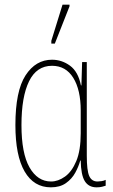

<svg xmlns="http://www.w3.org/2000/svg" viewBox="-20 -793 486 823"><path d="M198 10Q125 10 85.5 -58Q46 -126 46 -257Q46 -403 89.5 -470Q133 -537 203 -537Q245 -537 280 -511.5Q315 -486 327 -427H329L332 -527H352V-126Q352 -62 362.5 -38.5Q373 -15 398 -15Q405 -15 415 -16.5Q425 -18 433 -22V3Q427 5 417.5 7.5Q408 10 394 10Q360 10 343.5 -16.5Q327 -43 326 -105H324Q317 -79 302.5 -52.5Q288 -26 262.5 -8Q237 10 198 10ZM199 -15Q229 -15 258.5 -36Q288 -57 307 -102.5Q326 -148 326 -222V-319Q326 -408 294 -459.5Q262 -511 203 -511Q137 -511 104.5 -444.5Q72 -378 72 -257Q72 -136 106.5 -75.5Q141 -15 199 -15ZM200 -606V-618L248 -773H278V-766L215 -606Z"/></svg>

Font: Noto Sans ExtraCondensed Thin
Style: Regular
Weight: 100
Width: 2
Designer: Monotype Design Team
Foundry: Monotype Imaging Inc.
Version: Version 2.013; ttfautohint (v1.8.4.7-5d5b)